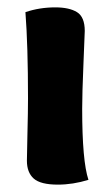

<svg xmlns="http://www.w3.org/2000/svg" viewBox="-20 -498 297 521"><path d="M130 -478Q168 -478 189 -465Q210 -452 210 -414Q210 -408 206.5 -326Q203 -244 203 -203Q203 -61 220 -10Q178 3 137 3Q90 3 71.5 -13.5Q53 -30 53 -62Q53 -78 54.5 -137Q56 -196 56 -231Q56 -374 49 -465Q87 -478 130 -478Z"/></svg>

Font: Overlock Black
Style: Regular
Weight: 900
Designer: Dario Muhafara
Foundry: Dario Manuel Muhafara
Version: Version 1.002